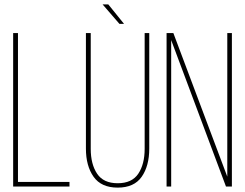

<svg xmlns="http://www.w3.org/2000/svg" viewBox="-20 -851 1118 876"><path d="M297 0H40V-700H62V-21H297Z M448 -831H474L546 -742H525ZM661 -700V-173Q661 -94 626.5 -44.5Q592 5 517 5Q442 5 407 -44.5Q372 -94 372 -173V-700H394V-172Q394 -102 423 -58.5Q452 -15 517 -15Q582 -15 611 -58.5Q640 -102 640 -172V-700Z M761 -668V0H740V-700H771L1017 -45V-700H1038V0H1011Z"/></svg>

Font: TypoPRO Bebas Neue
Style: Regular
Weight: 300
Designer: Ryoichi Tsunekawa
Foundry: Ryoichi Tsunekawa
Version: Version 001.003